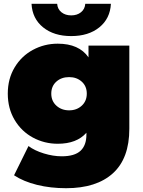

<svg xmlns="http://www.w3.org/2000/svg" viewBox="-20 -787 751 1011"><path d="M661 -547H446V-485C412.7 -533 358.7 -557 284 -557C237.3 -557 193.8 -546.2 153.5 -524.5C113.2 -502.8 81 -472 57 -432C33 -392 21 -346 21 -294C21 -242 33 -195.8 57 -155.5C81 -115.2 113.2 -84.2 153.5 -62.5C193.8 -40.8 237.3 -30 284 -30C350.7 -30 401 -49.3 435 -88V-78C435 -40.7 424.7 -12.3 404 7C383.3 26.3 350.3 36 305 36C275 36 243.7 31 211 21C178.3 11 151.3 -2 130 -18L54 136C87.3 158 127.7 174.8 175 186.5C222.3 198.2 273.3 204 328 204C434.7 204 516.8 177.8 574.5 125.5C632.2 73.2 661 -5 661 -109ZM410.5 -230.5C392.8 -214.2 370.7 -206 344 -206C317.3 -206 295 -214.2 277 -230.5C259 -246.8 250 -268 250 -294C250 -320 258.8 -341 276.5 -357C294.2 -373 316.7 -381 344 -381C370.7 -381 392.8 -373 410.5 -357C428.2 -341 437 -320 437 -294C437 -268 428.2 -246.8 410.5 -230.5ZM207 -643C245 -612.3 294.3 -597 355 -597C415.7 -597 465 -612.3 503 -643C541 -673.7 561.3 -715 564 -767H429C427.7 -748.3 420.2 -733.5 406.5 -722.5C392.8 -711.5 375.7 -706 355 -706C334.3 -706 317.2 -711.5 303.5 -722.5C289.8 -733.5 282.3 -748.3 281 -767H146C148.7 -715 169 -673.7 207 -643Z"/></svg>

Font: Montserrat Custom Black
Style: Regular
Weight: 900
Designer: Julieta Ulanovsky
Foundry: Julieta Ulanovsky
Version: Version 7.200